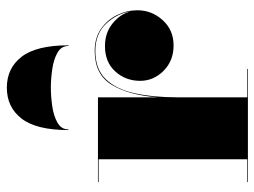

<svg xmlns="http://www.w3.org/2000/svg" viewBox="-116 -664 780 589"><g transform="rotate(-90 274.5 -370.0)"><path d="M427.5 -550.5Q427.5 -572.5 406.8 -584.2Q386 -596 356.2 -600.2Q326.5 -604.5 299.5 -604.5Q272.5 -604.5 242.8 -600.2Q213 -596 192.2 -584.2Q171.5 -572.5 171.5 -550.5H169.5Q169.5 -648.5 204.5 -694Q239.5 -739.5 299.5 -739.5Q359.5 -739.5 394.5 -694Q429.5 -648.5 429.5 -550.5ZM10 -2H80V-458H10V-460H270V-277.5Q276.5 -365 308.2 -417.5Q340 -470 412 -470Q452.5 -470 480.2 -450.5Q508 -431 522.5 -401Q537 -371 537 -339Q537 -295 506.8 -261.5Q476.5 -228 429 -228Q382 -228 351.2 -258.8Q320.5 -289.5 320.5 -330.5Q320.5 -375 349.2 -406.8Q378 -438.5 427 -438.5Q468 -438.5 496.8 -415Q525.5 -391.5 533.5 -360Q527 -401.5 496 -434.8Q465 -468 412 -468Q356.5 -468 325.8 -436.2Q295 -404.5 282.5 -348Q270 -291.5 270 -218V-2H357V0H10Z"/></g></svg>

Font: Bodoni* 96pt Fatface
Style: Regular
Weight: 900
Version: Version 2.3